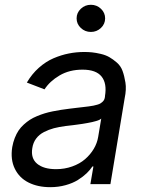

<svg xmlns="http://www.w3.org/2000/svg" viewBox="-20 -770 604 803"><path d="M190.3 12.8Q138.1 12.8 99.4 -6.6Q60.7 -25.9 41.9 -64.5Q23.1 -103 31.2 -154.8Q34.8 -175.1 41.7 -192.8Q48.7 -210.6 57.7 -224.1Q66.8 -237.6 79.5 -249.1Q92.3 -260.7 105.1 -269Q117.9 -277.3 134.8 -284.3Q151.6 -291.2 166.5 -295.8Q181.5 -300.4 200.6 -304.3Q219.8 -308.2 235.1 -310.5Q250.4 -312.9 269.9 -315.3Q283.7 -317.1 301.1 -319.1Q318.5 -321 328.7 -322.3Q338.8 -323.5 351.6 -325.1Q364.3 -326.7 371.4 -328.3Q378.6 -329.9 386.9 -332.2Q395.2 -334.5 399.9 -337.4Q404.5 -340.2 408.9 -344.3Q413.4 -348.4 415.7 -353.3Q418 -358.3 419 -365.1V-367.9Q427.9 -421.2 404.8 -449.9Q381.7 -478.7 325.3 -478.7Q270.2 -478.7 229.2 -454.5Q188.2 -430.4 166.2 -396.3L92.3 -424.7Q113.3 -460.6 142.4 -486.5Q171.5 -512.4 203.8 -526.3Q236.2 -540.1 267.8 -546.3Q299.4 -552.6 332.4 -552.6Q349.4 -552.6 365.1 -551Q380.7 -549.4 401.3 -544.6Q421.9 -539.8 437.1 -531.1Q452.4 -522.4 468.8 -508.2Q485.1 -494 492.5 -473.5Q500 -453.1 504.6 -424.7Q509.2 -396.3 501.4 -359.4L441.8 0H358L370.7 -73.9H366.5Q356.9 -59.3 342.2 -45.1Q327.4 -30.9 305.9 -17.4Q284.4 -3.9 254.3 4.4Q224.1 12.8 190.3 12.8ZM214.5 -62.5Q250.4 -62.5 282.1 -73.9Q313.9 -85.2 335.9 -104.4Q358 -123.6 372.2 -147.5Q386.4 -171.5 390.6 -197.4L403.4 -274.1Q400.6 -271.3 395.2 -268.6Q389.9 -266 381.6 -263.7Q373.2 -261.4 365.2 -259.4Q357.2 -257.5 345.5 -255.5Q333.8 -253.6 325.6 -252.1Q317.5 -250.7 304.5 -249.1Q291.5 -247.5 285.7 -246.6Q279.8 -245.7 267.9 -244.5Q256 -243.3 254.3 -242.9Q226.6 -239.3 205.3 -233.7Q183.9 -228 163.9 -217.7Q143.8 -207.4 131.2 -190.5Q118.6 -173.7 115.1 -150.6Q108 -108 135.3 -85.2Q162.6 -62.5 214.5 -62.5ZM402.2 -653.1Q384.6 -636.4 360.1 -636.4Q335.6 -636.4 318 -653.1Q300.4 -669.7 300.4 -693.2Q300.4 -716.6 318 -733.3Q335.6 -750 360.1 -750Q384.6 -750 402.2 -733.3Q419.7 -716.6 419.7 -693.2Q419.7 -669.7 402.2 -653.1Z"/></svg>

Font: Karasuma Gothic
Style: Italic
Weight: 400
Italic angle: -9.39999°
Designer: Rasmus Andersson / Ryoko Nishizuka
Foundry: Genbu
Version: Version 1.00